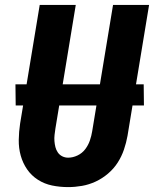

<svg xmlns="http://www.w3.org/2000/svg" viewBox="-20 -755 640 783"><path d="M258 8Q224 8 192.5 1.5Q161 -5 134.5 -22Q108 -39 90.5 -64.5Q73 -90 64.5 -120.5Q56 -151 56.5 -184.5Q57 -218 62 -251L142 -735H289L206 -231Q204 -218 202.5 -205Q201 -192 202 -179.5Q203 -167 206 -155Q209 -143 216 -133Q223 -123 234 -117.5Q245 -112 258 -112Q277 -112 296 -121Q315 -130 327.5 -146.5Q340 -163 346.5 -182Q353 -201 356 -220L441 -735H588L500 -201Q495 -173 485.5 -145Q476 -117 460 -92Q444 -67 420.5 -47Q397 -27 370 -14.5Q343 -2 314.5 3Q286 8 258 8ZM567 -325H44L43 -411H566Z"/></svg>

Font: Iosevka Aile Heavy Oblique
Style: Regular
Weight: 900
Italic angle: -9°
Designer: Belleve Invis
Foundry: Belleve Invis
Version: Version 31.1.0; ttfautohint (v1.8.4)